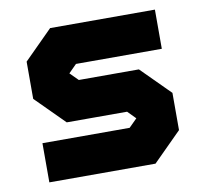

<svg xmlns="http://www.w3.org/2000/svg" viewBox="-65 -611 733 683"><g transform="rotate(-10 301.0 -270.0)"><path d="M60 0V-141.5H375L405.5 -172V-169.5L376 -199.5H158L55 -302.5V-437L158 -540H536.5V-398.5H226.5L196 -368V-371L226.5 -340.5H443.5L546.5 -237.5V-103L443.5 0ZM137 -72.5H414L476 -134.5V-213L414 -272.5H183L126.5 -329.5V-408L188 -469.5H459.5H188L126.5 -408V-329.5L183 -272.5H414L476 -213V-134.5L414 -72.5H137Z"/></g></svg>

Font: Tourney Thin Black
Style: Regular
Weight: 900
Version: Version 1.015